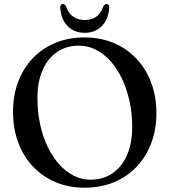

<svg xmlns="http://www.w3.org/2000/svg" viewBox="-20 -898 826 936"><path d="M391.5 -715.5Q470.5 -715.5 534.8 -688.2Q599 -661 645.5 -611.5Q692 -562 717.2 -494.5Q742.5 -427 742.5 -346Q742.5 -266.5 717.2 -200Q692 -133.5 645.8 -84.8Q599.5 -36 535 -9.5Q470.5 17 392.5 17Q314.5 17 250.5 -10.2Q186.5 -37.5 140 -87Q93.5 -136.5 68.5 -204.2Q43.5 -272 43.5 -353.5Q43.5 -433 68.5 -499.2Q93.5 -565.5 139.8 -614Q186 -662.5 250 -689Q314 -715.5 391.5 -715.5ZM624.5 -280Q624.5 -346.5 611.2 -406Q598 -465.5 574.5 -514.8Q551 -564 518.5 -600.2Q486 -636.5 447 -656Q408 -675.5 364.5 -675.5Q304.5 -675.5 259 -645Q213.5 -614.5 188 -557.2Q162.5 -500 162.5 -419.5Q162.5 -352.5 175.5 -292.5Q188.5 -232.5 212 -183.2Q235.5 -134 267.8 -97.8Q300 -61.5 338.8 -41.8Q377.5 -22 421 -22Q482 -22 527.8 -52.8Q573.5 -83.5 599 -141.2Q624.5 -199 624.5 -280ZM393 -800.5Q426 -800.5 448.5 -816.2Q471 -832 484 -867Q487.5 -873 491.2 -875.8Q495 -878.5 499 -878.5Q505.5 -878.5 509.2 -873.5Q513 -868.5 512.5 -860Q508.5 -803.5 476.2 -770.8Q444 -738 393 -738Q342 -738 309.8 -770.8Q277.5 -803.5 273.5 -860Q273 -868.5 276.8 -873.5Q280.5 -878.5 286.5 -878.5Q291.5 -878.5 294.8 -875.8Q298 -873 301.5 -867Q315 -831.5 337.8 -816Q360.5 -800.5 393 -800.5Z"/></svg>

Font: Fraunces 36pt
Style: Regular
Weight: 400
Version: Version 1.000;[b76b70a41]